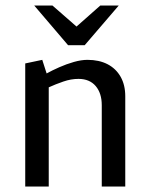

<svg xmlns="http://www.w3.org/2000/svg" viewBox="-20 -680 542 700"><path d="M72 0V-448.7L134.1 -461.8L150 -412.2Q169.8 -423.2 196 -434.8Q222.2 -446.4 249.2 -454.1Q276.2 -461.8 298.8 -461.8Q341.3 -461.8 372.1 -445.9Q402.9 -429.9 419.8 -400Q436.7 -370.1 436.7 -329V0H351V-296.7Q351 -340.1 328.9 -366.2Q306.7 -392.4 265.9 -392.4Q239.1 -392.4 210.9 -382.7Q182.7 -373 157.7 -361.6V0ZM171.4 -659.7 259 -583.2 345.5 -659.7H412.8L288.7 -515.1H228.3L104.9 -659.7Z"/></svg>

Font: Ancizar Sans Thin
Style: Regular
Weight: 100
Designer: Cesar Puertas, Viviana Monsalve, Julian Moncada, Julian Prieto, Jose Castro, Mariel Hernandez, Felipe Aragon, Sara Alarc
Version: Version 8.100